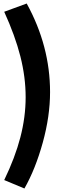

<svg xmlns="http://www.w3.org/2000/svg" viewBox="-20 -733 328 1093"><path d="M4 292Q66 164 96 48.5Q126 -67 126 -180Q126 -294 96 -412Q66 -530 4 -666L132 -713Q265 -471 265 -209Q265 -72 223.5 78.5Q182 229 119 340Z"/></svg>

Font: Lalezar
Style: Regular
Weight: 400
Designer: Borna Izadpanah
Foundry: Borna Izadpanah
Version: Version 1.004